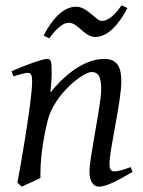

<svg xmlns="http://www.w3.org/2000/svg" viewBox="-20 -677 534 717"><path d="M45 5 61 20 131 -12V-32C131 -110 151 -198 158 -227C185 -330 293 -408 321 -408C349 -408 358 -389 358 -342C358 -290 314 -86 314 -37C314 -7 324 20 350 20C375 20 416 0 475 -35L468 -53C446 -45 423 -37 407 -37C392 -37 389 -49 389 -66C389 -119 433 -299 433 -372C433 -420 422 -457 370 -457C289 -457 214 -389 168 -331C170 -349 173 -381 173 -402C173 -450 171 -457 154 -457C142 -457 84 -438 23 -411L30 -392C34 -393 73 -405 82 -405C96 -405 100 -398 100 -372C100 -297 49 -14 45 5ZM456 -647 434 -657C418 -634 390 -599 361 -599C354 -599 347 -602 341 -608L319 -626C292 -649 275 -652 264 -652C213 -652 170 -598 143 -544L164 -534C179 -554 208 -592 237 -592C272 -592 294 -539 336 -539C384 -539 425 -588 456 -647Z"/></svg>

Font: Temporarium
Style: Italic
Weight: 400
Italic angle: -7°
Version: Version 1.1